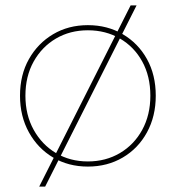

<svg xmlns="http://www.w3.org/2000/svg" viewBox="-20 -613 650 710"><path d="M305 3Q233 3 176.5 -30.5Q120 -64 87 -123.5Q54 -183 54 -259Q54 -336 87 -394.5Q120 -453 176.5 -486.5Q233 -520 305 -520Q377 -520 434 -486.5Q491 -453 523.5 -394.5Q556 -336 556 -259Q556 -183 523.5 -123.5Q491 -64 434 -30.5Q377 3 305 3ZM305 -16Q371 -16 423.5 -47Q476 -78 506 -133Q536 -188 536 -259Q536 -331 506 -385.5Q476 -440 423.5 -470.5Q371 -501 305 -501Q239 -501 187 -470.5Q135 -440 104.5 -385.5Q74 -331 74 -259Q74 -188 104.5 -133Q135 -78 187 -47Q239 -16 305 -16ZM125 77 463 -593H485L147 77Z"/></svg>

Font: Montserrat Alternates Thin
Style: Regular
Weight: 100
Designer: Julieta Ulanovsky
Foundry: Julieta Ulanovsky
Version: Version 9.000